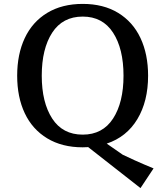

<svg xmlns="http://www.w3.org/2000/svg" viewBox="-20 -740 848 984"><path d="M68 -352Q68 -462 107 -545Q146 -628 222 -674Q298 -720 404 -720Q510 -720 585.5 -674Q661 -628 700 -545Q739 -462 739 -352Q739 -221 684 -129.5Q629 -38 527 -4L609 53Q618 58 668 80.5Q718 103 767 123L700 224L432 14Q423 15 404 15Q298 15 222 -31Q146 -77 107 -159.5Q68 -242 68 -352ZM613 -352Q613 -490 559.5 -572.5Q506 -655 404 -655Q301 -655 247.5 -572.5Q194 -490 194 -352Q194 -215 247.5 -132.5Q301 -50 404 -50Q506 -50 559.5 -132.5Q613 -215 613 -352Z"/></svg>

Font: Andada Pro SemiBold
Style: Regular
Weight: 600
Designer: Carolina Giovagnoli
Foundry: Huerta Tipografica
Version: Version 3.005